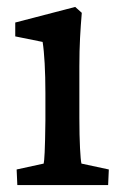

<svg xmlns="http://www.w3.org/2000/svg" viewBox="-20 -534 359 554"><path d="M30 0H292L294 -45L215 -62C212 -74 209 -125 209 -194V-342C209 -405 212 -448 216 -497L197 -514L24 -469V-429L103 -413C108 -382 111 -328 111 -266V-186C110 -99 108 -70 106 -62L28 -45Z"/></svg>

Font: TPK Tissa Web Medium
Style: Regular
Weight: 500
Designer: Jacques Le Bailly, Suppakit Chalermlarp | Katatrad Co.,Ltd.
Foundry: Jacques Le Bailly, Cadson Demak Co.,Ltd.
Version: Version 5.000;Glyphs 3.1.2 (3151)